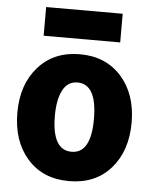

<svg xmlns="http://www.w3.org/2000/svg" viewBox="-54 -798 708 867"><g transform="rotate(5 299.5 -365.0)"><path d="M550 -266Q550 -137 480 -57.5Q410 22 291 22Q172 22 102 -57.5Q32 -137 32 -266Q32 -394 102.5 -473.5Q173 -553 291 -553Q409 -553 479.5 -473.5Q550 -394 550 -266ZM379 -267Q379 -425 291 -425Q246 -425 224 -382Q202 -339 202 -267Q202 -111 291 -111Q379 -111 379 -267ZM467 -622H120V-752H467Z"/></g></svg>

Font: Repo
Style: ExtraBold
Weight: 800
Designer: Stefan Peev
Foundry: Context Ltd
Version: Version 001.000